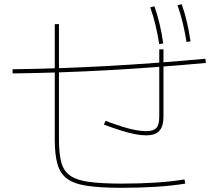

<svg xmlns="http://www.w3.org/2000/svg" viewBox="-20 -875 1040 915"><path d="M561 20Q461 20 398 11Q335 2 301 -22.5Q267 -47 254 -92.5Q241 -138 241 -210V-760H261V-210Q261 -143 272 -101.5Q283 -60 314.5 -38Q346 -16 405.5 -8Q465 0 561 0Q648 0 724.5 -5Q801 -10 859 -20L863 0Q803 10 725.5 15Q648 20 561 20ZM676 -230Q653 -230 624 -235.5Q595 -241 558.5 -252.5Q522 -264 475 -281L483 -299Q529 -282 564 -271Q599 -260 627 -255Q655 -250 676 -250Q711 -250 725 -265Q739 -280 739 -320V-566V-640H759V-566V-320Q759 -289 750.5 -269Q742 -249 724 -239.5Q706 -230 676 -230ZM739 -665Q731 -713 721 -755.5Q711 -798 696 -840L716 -845Q731 -802 741 -759Q751 -716 758 -668ZM869 -675Q861 -723 851 -765.5Q841 -808 826 -850L846 -855Q861 -812 871 -769Q881 -726 888 -678ZM40 -545Q269 -548 493.5 -560.5Q718 -573 959 -595L961 -575Q721 -553 495.5 -540.5Q270 -528 40 -525Z"/></svg>

Font: M PLUS 2 Thin Thin
Style: Regular
Weight: 250
Version: Version 1.001